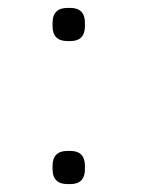

<svg xmlns="http://www.w3.org/2000/svg" viewBox="-20 -466 364 486"><path d="M113 -400V-408Q113 -446 151 -446H158Q195 -446 195 -408V-400Q195 -362 158 -362H151Q113 -362 113 -400ZM113 -38V-46Q113 -84 151 -84H158Q195 -84 195 -46V-38Q195 0 158 0H151Q113 0 113 -38Z"/></svg>

Font: Krub Light
Style: Regular
Weight: 300
Designer: Ekaluck Peanpanawate
Foundry: Cadson Demak Co.,Ltd.
Version: Version 1.000; ttfautohint (v1.6)